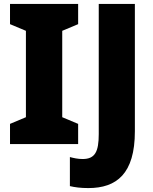

<svg xmlns="http://www.w3.org/2000/svg" viewBox="-20 -734 778 978"><path d="M378 0V-103L297 -137V-577L378 -611V-714H31V-611L112 -577V-137L31 -103V0ZM430 224C574 224 667 151 667 -65V-714H483V-51C483 39 464 76 401 76C376 76 355 71 336 66V214C361 220 391 224 430 224Z"/></svg>

Font: Noto Sans Sinhala SemiCondensed Black
Style: Regular
Weight: 900
Width: 4
Designer: Jelle Bosma - Monotype Design Team
Foundry: Monotype Imaging Inc.
Version: Version 2.006